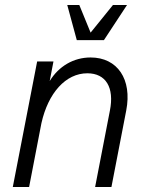

<svg xmlns="http://www.w3.org/2000/svg" viewBox="-20 -745 587 765"><path d="M418 -305 359 0H424L483 -305C507 -429 448 -516 341 -516C273 -516 214 -481 178 -422L193 -500H128L31 0H96L145 -254C172 -375 242 -453 328 -453C402 -453 436 -396 418 -305ZM286 -585H394L486 -725H430L341 -615L296 -725H248Z"/></svg>

Font: Uncut Sans Book Italic
Style: Regular
Weight: 350
Italic angle: -11°
Designer: Kasper Nordkvist
Foundry: UNCUT.wtf
Version: Version 1.304;Glyphs 3.2 (3246)